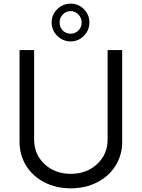

<svg xmlns="http://www.w3.org/2000/svg" viewBox="-20 -1025 778 1055"><path d="M368.7 -797.4Q325.7 -797.4 294.7 -828.1Q263.7 -858.9 263.7 -901.4Q263.7 -944.3 294.4 -974.6Q325.2 -1004.9 368.7 -1004.9Q411.1 -1004.9 441.2 -974.6Q471.2 -944.3 471.2 -901.4Q471.2 -858.9 440.9 -828.1Q410.6 -797.4 368.7 -797.4ZM368.7 -839.8Q393.6 -839.8 411.1 -857.7Q428.7 -875.5 428.7 -901.4Q428.7 -926.8 410.9 -945.3Q393.1 -963.9 368.7 -963.9Q342.8 -963.9 325.2 -945.6Q307.6 -927.2 307.6 -901.4Q307.6 -875 325 -857.4Q342.3 -839.8 368.7 -839.8ZM368.7 9.8Q288.6 9.8 224.1 -23.2Q159.7 -56.2 123.5 -114.7Q87.4 -173.3 87.4 -246.1V-750H167.5V-258.8Q167.5 -177.2 224.6 -123.5Q281.7 -69.8 368.7 -69.8Q456.1 -69.8 513.7 -123.5Q571.3 -177.2 571.3 -258.8V-750H651.4V-246.1Q651.4 -173.3 615 -114.7Q578.6 -56.2 513.9 -23.2Q449.2 9.8 368.7 9.8Z"/></svg>

Font: Now
Style: Regular
Weight: 400
Designer: Alfredo Marco Pradil
Foundry: Alfredo Marco Pradil
Version: Version 1.002;PS 001.002;hotconv 1.0.88;makeotf.lib2.5.64775